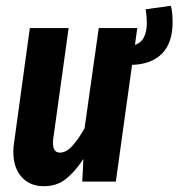

<svg xmlns="http://www.w3.org/2000/svg" viewBox="-20 -627 616 663"><path d="M436 -403 380 0H264L268 -78Q238 -33 207 -8.5Q176 16 131 16Q83 16 54.5 -16Q26 -48 26 -103Q26 -119 29 -137L83 -530H217L164 -149Q163 -143 163 -133Q163 -100 187 -100Q209 -100 230 -123.5Q251 -147 272 -184L321 -530H454L446 -472Q487 -485 487 -549Q487 -569 483 -595L570 -607Q576 -586 576 -550Q576 -479 539.5 -442Q503 -405 436 -403Z"/></svg>

Font: Fira Sans Extra Condensed SemiBold
Style: Italic
Weight: 600
Width: 3
Italic angle: -8°
Designer: Carrois Corporate & Edenspiekermann AG
Foundry: Carrois Corporate GbR & Edenspiekermann AG
Version: Version 4.203